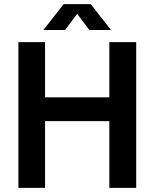

<svg xmlns="http://www.w3.org/2000/svg" viewBox="-20 -909 747 929"><path d="M509 0V-705H639V0ZM69 0V-705H198V0ZM154 -323V-438H554V-323ZM190 -764 288 -889H419L517 -764H412L328 -876H379L295 -764Z"/></svg>

Font: TikTok Sans 24pt SemiBold
Style: Regular
Weight: 600
Version: Version 4.000